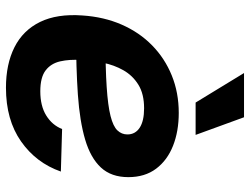

<svg xmlns="http://www.w3.org/2000/svg" viewBox="-112 -668 791 606"><g transform="rotate(90 283.0 -364.5)"><path d="M256.3 11.7Q182.1 11.7 128.7 -15.1Q75.2 -42 48.8 -95.9Q22.5 -149.9 28.3 -229.5Q32.7 -297.4 57.1 -353.3Q81.5 -409.2 122.6 -449.5Q163.6 -489.7 217.8 -511.7Q272 -533.7 335.9 -533.7Q394 -533.7 439.7 -515.6Q485.4 -497.6 512 -462.2Q538.6 -426.8 538.6 -374.5Q538.6 -320.8 508.3 -288.1Q478 -255.4 420.2 -238.3Q362.3 -221.2 278.3 -215.3Q194.3 -209.5 85.9 -209.5L101.1 -302.2Q194.3 -302.2 253.7 -306.2Q313 -310.1 345.7 -318.4Q378.4 -326.7 391.1 -340.1Q403.8 -353.5 403.8 -371.6Q403.8 -396.5 382.6 -410.4Q361.3 -424.3 321.3 -424.3Q275.9 -424.3 246.8 -406.2Q217.8 -388.2 201.2 -358.9Q184.6 -329.6 177.5 -294.4Q170.4 -259.3 168.9 -224.6Q166.5 -189 173.1 -159.7Q179.7 -130.4 201.7 -113.5Q223.6 -96.7 267.6 -96.7Q314 -96.7 344.2 -115.5Q374.5 -134.3 386.7 -165.5L521 -161.6Q493.7 -83.5 425.8 -35.9Q357.9 11.7 256.3 11.7ZM303.2 -586.9 210 -739.7H349.6L405.3 -586.9Z"/></g></svg>

Font: Inter 28pt
Style: Bold Italic
Weight: 700
Italic angle: -9.3988°
Designer: Rasmus Andersson
Foundry: rsms
Version: Version 4.001;git-66647c0bb